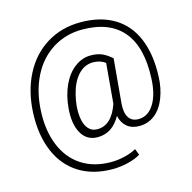

<svg xmlns="http://www.w3.org/2000/svg" viewBox="-127 -820 1168 1169"><g transform="rotate(-15 456.5 -235.5)"><path d="M856.4 -250.5Q854 -178.7 830.1 -117.4Q806.2 -56.2 763.9 -23.2Q721.7 9.8 666 9.8Q618.7 9.8 588.9 -15.1Q559.1 -40 549.3 -85Q496.6 9.8 403.8 9.8Q335.4 9.8 301.8 -49.3Q268.1 -108.4 276.9 -208.5Q284.2 -288.1 313.2 -350.3Q342.3 -412.6 388.9 -447.5Q435.5 -482.4 488.8 -482.4Q526.4 -482.4 554.7 -471.9Q583 -461.4 620.6 -429.7L595.7 -151.4Q590.8 -94.7 610.1 -63.5Q629.4 -32.2 671.9 -32.2Q731.9 -32.2 769.3 -91.1Q806.6 -149.9 811 -250.5Q820.3 -448.2 735.8 -548.1Q651.4 -647.9 480 -647.9Q377 -647.9 294.2 -596.4Q211.4 -544.9 163.6 -450.7Q115.7 -356.4 109.9 -233.4Q104 -110.4 142.3 -16.8Q180.7 76.7 258.1 127Q335.4 177.2 442.4 177.2Q487.3 177.2 530.8 166.5Q574.2 155.8 603.5 138.7L618.7 177.7Q590.8 196.3 541 208.7Q491.2 221.2 440.4 221.2Q318.4 221.2 230.5 166.3Q142.6 111.3 98.9 8.1Q55.2 -95.2 61 -233.4Q66.9 -369.1 120.8 -473.9Q174.8 -578.6 268.6 -636Q362.3 -693.4 481.9 -693.4Q606.4 -693.4 692.9 -641.4Q779.3 -589.4 820.8 -489.3Q862.3 -389.2 856.4 -250.5ZM328.6 -139.6Q334 -90.8 356 -64.2Q377.9 -37.6 414.1 -37.6Q504.4 -37.6 547.4 -162.1L569.3 -414.1Q536.6 -438 492.2 -438Q438 -438 398.2 -394.8Q358.4 -351.6 339.8 -275.6Q321.3 -199.7 328.6 -139.6Z"/></g></svg>

Font: Vazir Thin
Style: Thin
Weight: 100
Designer: Saber Rastikerdar
Foundry: Saber Rastikerdar
Version: Version 30.0.0